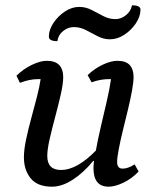

<svg xmlns="http://www.w3.org/2000/svg" viewBox="-20 -691 578 723"><path d="M176 12Q121 12 95.5 -19.5Q70 -51 70 -99Q70 -126 78 -164.5Q86 -203 97.5 -245Q109 -287 119 -326Q129 -365 133 -393Q129 -393 123 -393Q107 -393 90 -389.5Q73 -386 55 -379L42 -406Q69 -432 100.5 -447Q132 -462 156 -462Q188 -462 203 -446Q218 -430 218 -401Q218 -376 209 -336Q200 -296 188 -251.5Q176 -207 167 -167.5Q158 -128 158 -104Q158 -51 209 -51Q241 -51 274 -70Q307 -89 341 -124Q348 -164 359.5 -213Q371 -262 382 -309.5Q393 -357 398 -393Q394 -393 388 -393Q374 -393 357.5 -390Q341 -387 325 -381L310 -408Q336 -433 367 -447.5Q398 -462 422 -462Q454 -462 468.5 -446Q483 -430 483 -401Q483 -382 477 -349Q471 -316 461.5 -277Q452 -238 442.5 -199Q433 -160 427 -128.5Q421 -97 421 -81Q421 -56 442 -56Q462 -56 487 -72L502 -45Q476 -18 444.5 -3Q413 12 389 12Q332 12 332 -58Q332 -69 334 -85H331Q294 -40 253.5 -14Q213 12 176 12ZM196 -536Q164 -536 164 -553Q164 -579 181.5 -605Q199 -631 225 -648Q251 -665 278 -665Q303 -665 325 -653.5Q347 -642 369 -630.5Q391 -619 415 -619Q436 -619 454.5 -634Q473 -649 477 -671Q509 -671 509 -655Q509 -629 491.5 -603Q474 -577 448 -560Q422 -543 394 -543Q370 -543 348 -554.5Q326 -566 304 -577.5Q282 -589 258 -589Q236 -589 217.5 -574Q199 -559 196 -536Z"/></svg>

Font: Petrona Medium
Style: Italic
Weight: 500
Italic angle: -9°
Designer: Ringo R. Seeber
Foundry: Ringo R. Seeber
Version: Version 2.001; ttfautohint (v1.8.3)